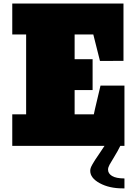

<svg xmlns="http://www.w3.org/2000/svg" viewBox="-20 -812 768 1069"><path d="M536.6 -472.7 499.5 -620.1H395.5V-482.4H495.6V-310.5H395.5V-175.3H502.4L508.8 -205.1L539.6 -335.4H672.9V0H48.3V-175.3H125.5V-620.1H48.3V-792.5H667.5V-473.1ZM649.9 0Q635.7 29.3 617.2 59.1Q598.6 88.9 590.1 104.7Q581.5 120.6 581.5 132.3Q581.5 153.8 603.5 167.5Q625.5 181.2 672.9 181.6V236.8H662.6Q588.4 236.8 535.4 208Q482.4 179.2 482.4 139.2Q482.4 131.3 484.9 123.5Q487.3 115.7 495.1 102.1Q502.9 88.4 509.3 78.6Q515.6 68.8 533 43.5Q550.3 18.1 562 0Z"/></svg>

Font: Bevan
Style: Regular
Weight: 400
Foundry: vernon adams
Version: Version 1.000